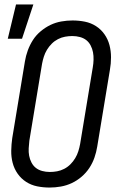

<svg xmlns="http://www.w3.org/2000/svg" viewBox="-20 -835 540 863"><path d="M203 8Q174 8 147 2.5Q120 -3 97.5 -17.5Q75 -32 59.5 -54Q44 -76 37 -102.5Q30 -129 30.5 -157.5Q31 -186 35 -214L92 -559Q96 -584 105 -608.5Q114 -633 128 -655Q142 -677 163 -694.5Q184 -712 207 -723Q230 -734 255.5 -738.5Q281 -743 306 -743Q335 -743 362 -737.5Q389 -732 411.5 -717.5Q434 -703 449.5 -681Q465 -659 472 -632.5Q479 -606 479 -577.5Q479 -549 474 -521L417 -176Q413 -151 404.5 -126.5Q396 -102 381.5 -80Q367 -58 346.5 -40.5Q326 -23 302.5 -12Q279 -1 253.5 3.5Q228 8 203 8ZM204 -62Q220 -62 236.5 -65Q253 -68 268.5 -76Q284 -84 296.5 -96.5Q309 -109 318 -124Q327 -139 332 -155Q337 -171 340 -187L397 -532Q400 -549 400.5 -566.5Q401 -584 398 -600Q395 -616 387.5 -630.5Q380 -645 368 -654.5Q356 -664 339.5 -668.5Q323 -673 305 -673Q289 -673 272.5 -670Q256 -667 240.5 -659Q225 -651 212.5 -638.5Q200 -626 191 -611Q182 -596 177 -580Q172 -564 169 -548L112 -203Q110 -186 109 -168.5Q108 -151 111 -135Q114 -119 121.5 -104.5Q129 -90 141 -80.5Q153 -71 169.5 -66.5Q186 -62 204 -62ZM15 -661 52 -815H130L79 -661Z"/></svg>

Font: Iosevka Term Curly Oblique
Style: Regular
Weight: 400
Italic angle: -9°
Designer: Belleve Invis
Foundry: Belleve Invis
Version: Version 32.3.0